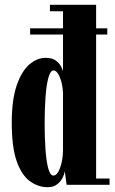

<svg xmlns="http://www.w3.org/2000/svg" viewBox="-20 -770 480 800"><path d="M178.5 10Q140 10 105.8 -14Q71.5 -38 50.2 -96.5Q29 -155 29 -259Q29 -354.5 49.5 -414Q70 -473.5 102.2 -501.2Q134.5 -529 170 -529Q198 -529 213.2 -517.2Q228.5 -505.5 235 -492Q241.5 -478.5 242.5 -473V-626H105.5V-652H242.5V-723H188V-750H380.5V-652H427V-626H380.5V-26H436.5V0H257.5L250 -57Q248.5 -45 240.8 -29.2Q233 -13.5 217.8 -1.8Q202.5 10 178.5 10ZM202.5 -38.5Q218.5 -38.5 230.2 -70.2Q242 -102 242.5 -144.5V-383.5Q240.5 -421.5 229 -449Q217.5 -476.5 203 -476.5Q190 -476.5 181.8 -446.8Q173.5 -417 169.8 -367Q166 -317 166 -257.5Q166 -197.5 169.5 -147.8Q173 -98 181 -68.2Q189 -38.5 202.5 -38.5Z"/></svg>

Font: Imbue 50pt ExtraBold
Style: Regular
Weight: 800
Designer: Tyler Finck
Foundry: Etcetera Type Company
Version: Version 1.102; ttfautohint (v1.8.3)